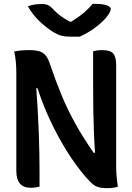

<svg xmlns="http://www.w3.org/2000/svg" viewBox="-20 -970 690 1000"><path d="M186 2Q179 4 166 6Q153 8 140 8Q65 8 65 -80V-593Q65 -619 62.5 -647Q60 -675 54 -702Q90 -709 133 -709Q167 -709 187.5 -702Q208 -695 220.5 -677.5Q233 -660 243 -628Q270 -549 300 -476Q330 -403 370.5 -329.5Q411 -256 468 -174H475Q471 -231 469 -284.5Q467 -338 466 -396.5Q465 -455 465 -525V-703Q473 -705 484 -707Q495 -709 512 -709Q555 -709 570 -691Q585 -673 585 -631V-107Q585 -52 594 2Q583 6 569.5 8Q556 10 539 10Q505 10 486 2.5Q467 -5 447 -26Q404 -70 354.5 -142.5Q305 -215 258 -308.5Q211 -402 175 -511H169Q178 -387 182 -279Q186 -171 186 -68ZM395 -779H347Q320 -779 300 -784Q280 -789 251 -807Q215 -831 183 -862Q151 -893 125 -937Q154 -949 197 -949Q219 -949 231 -943Q243 -937 254 -925Q271 -906 291 -890.5Q311 -875 344 -857H351Q393 -883 419.5 -906Q446 -929 462 -950H468Q517 -950 537 -942Q557 -934 557 -923Q557 -917 551 -905Q545 -893 531 -876Q506 -848 470 -822Q434 -796 395 -779Z"/></svg>

Font: Recursive Sn Csl St SmB
Style: Regular
Weight: 600
Version: Version 1.079;hotconv 1.0.112;makeotfexe 2.5.65598; ttfautoh